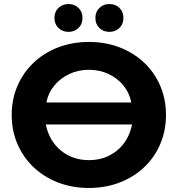

<svg xmlns="http://www.w3.org/2000/svg" viewBox="-20 -920 882 952"><path d="M421 12Q338 12 268 -15Q198 -42 146.5 -91Q95 -140 66.5 -206Q38 -272 38 -350Q38 -428 66.5 -494Q95 -560 146.5 -609Q198 -658 268 -685Q338 -712 421 -712Q504 -712 573.5 -685Q643 -658 694.5 -609.5Q746 -561 774.5 -494.5Q803 -428 803 -350Q803 -272 774.5 -205.5Q746 -139 694.5 -90.5Q643 -42 573.5 -15Q504 12 421 12ZM421 -126Q502 -126 560 -173.5Q618 -221 635 -303H207Q224 -221 282 -173.5Q340 -126 421 -126ZM210 -412H631Q622 -459 592.5 -495.5Q563 -532 518.5 -553Q474 -574 421 -574Q368 -574 323.5 -553Q279 -532 249 -495.5Q219 -459 210 -412ZM320 -762Q290 -762 270 -781Q250 -800 250 -831Q250 -862 270 -881Q290 -900 320 -900Q349 -900 369 -881Q389 -862 389 -831Q389 -800 369 -781Q349 -762 320 -762ZM522 -762Q493 -762 473 -781Q453 -800 453 -831Q453 -862 473 -881Q493 -900 522 -900Q552 -900 572 -881Q592 -862 592 -831Q592 -800 572 -781Q552 -762 522 -762Z"/></svg>

Font: Montserrat
Style: Bold
Weight: 700
Designer: Julieta Ulanovsky
Foundry: Julieta Ulanovsky
Version: Version 9.000; ttfautohint (v1.8.4.7-5d5b)